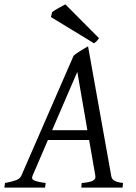

<svg xmlns="http://www.w3.org/2000/svg" viewBox="-37 -854 617 874"><path d="M181.2 -216.8 111.3 -54.2Q104.5 -39.1 118.9 -32.5Q133.3 -25.9 170.9 -21L168 0H-17.1L-14.2 -21Q16.6 -26.9 35.2 -33.4Q53.7 -40 60.1 -54.2L297.9 -600.1Q304.2 -606 313 -612.1Q321.8 -618.2 331.1 -623.8Q340.3 -629.4 348.9 -634.5Q357.4 -639.6 363.8 -643.1L469.2 -54.2Q470.2 -47.4 472.9 -42.2Q475.6 -37.1 481.4 -33Q487.3 -28.8 497.3 -25.9Q507.3 -22.9 522.9 -21L521 0H333L335 -21Q369.6 -23.4 384.8 -31Q399.9 -38.6 397 -54.2L368.7 -216.8ZM360.8 -261.2 314.9 -526.9 200.2 -261.2ZM413.6 -680.2Q406.7 -670.4 402.6 -666Q398.4 -661.6 390.6 -657.2L194.8 -776.4L200.7 -799.3Q205.1 -802.7 212.9 -807.6Q220.7 -812.5 229.5 -817.4Q238.3 -822.3 246.6 -826.7Q254.9 -831.1 260.7 -834Z"/></svg>

Font: Gentium Plus APac
Style: Italic
Weight: 400
Italic angle: -8°
Designer: J. Victor Gaultney, Annie Olsen, Iska Routamaa, Becca Hirsbrunner
Foundry: SIL International
Version: Version 5.000